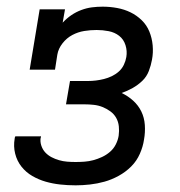

<svg xmlns="http://www.w3.org/2000/svg" viewBox="-20 -548 540 576"><path d="M207 8Q183 8 160.5 5.5Q138 3 117 -3Q96 -9 77 -20Q58 -31 44.5 -48Q31 -65 25.5 -87Q20 -109 24 -132Q24 -134 24.5 -135.5Q25 -137 26 -139H103Q103 -138 103 -137Q103 -136 102 -135Q100 -123 104 -111Q108 -99 116 -90.5Q124 -82 134.5 -76.5Q145 -71 157 -67.5Q169 -64 181.5 -63Q194 -62 207 -62Q220 -62 233.5 -63Q247 -64 260 -67.5Q273 -71 286 -77Q299 -83 310 -92.5Q321 -102 327.5 -115Q334 -128 336 -141Q338 -155 336.5 -169Q335 -183 328.5 -194.5Q322 -206 311 -214Q300 -222 287.5 -227Q275 -232 261 -233.5Q247 -235 233 -235H178L190 -305H244Q256 -305 268 -306.5Q280 -308 292 -311Q304 -314 315.5 -319.5Q327 -325 336.5 -333.5Q346 -342 351.5 -353.5Q357 -365 359 -377Q362 -395 356.5 -412.5Q351 -430 337.5 -440.5Q324 -451 306 -454.5Q288 -458 270 -458Q251 -458 232.5 -455Q214 -452 197 -443Q180 -434 167.5 -418Q155 -402 152 -384L145 -339H69L99 -520H175L168 -480Q180 -493 194 -502.5Q208 -512 224 -518Q240 -524 256 -526Q272 -528 288 -528Q310 -528 331.5 -524Q353 -520 371.5 -511Q390 -502 405 -487.5Q420 -473 428 -453.5Q436 -434 438 -412Q440 -390 436 -369Q433 -352 426.5 -335Q420 -318 407 -305.5Q394 -293 378 -284Q362 -275 345 -269Q364 -260 379.5 -246Q395 -232 404 -213.5Q413 -195 414.5 -173Q416 -151 412 -129Q409 -108 399.5 -86.5Q390 -65 373.5 -48.5Q357 -32 336 -20.5Q315 -9 293.5 -3Q272 3 250 5.5Q228 8 207 8Z"/></svg>

Font: Iosevka Gothic
Style: Italic
Weight: 400
Italic angle: -9°
Monospace: yes
Designer: Belleve Invis
Foundry: Belleve Invis
Version: Version 15.5.1; ttfautohint (v1.8.4)